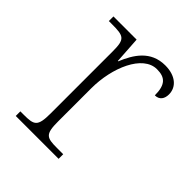

<svg xmlns="http://www.w3.org/2000/svg" viewBox="-159 -641 738 738"><g transform="rotate(45 209.5 -272.0)"><path d="M46 0H279V-25H246C189 -25 176 -30 176 -100V-280C176 -393 226 -511 303 -511C347 -511 368 -492 368 -434C393 -434 404 -452 404 -475C404 -515 371 -544 315 -544C236 -544 200 -485 176 -427H174L167 -536H41V-511H56C123 -511 134 -506 134 -439V-101C134 -30 120 -25 64 -25H46Z"/></g></svg>

Font: Noto Serif Telugu ExtraLight
Style: Regular
Weight: 200
Designer: Jelle Bosma - Monotype Design Team
Foundry: Monotype Imaging Inc.
Version: Version 2.005